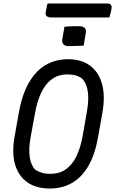

<svg xmlns="http://www.w3.org/2000/svg" viewBox="-20 -1059 659 1099"><path d="M349 -906Q359 -907 369.5 -907.5Q380 -908 391 -908.5Q402 -909 413 -909Q424 -909 435 -909Q456 -909 465.5 -898.5Q475 -888 471 -869L459 -798Q449 -798 438.5 -797Q428 -796 417 -796Q406 -796 395.5 -795.5Q385 -795 374 -795Q352 -795 342.5 -806Q333 -817 337 -838ZM369 -720Q447 -720 496.5 -682.5Q546 -645 564.5 -576.5Q583 -508 566 -413L541 -272Q523 -173 485.5 -108.5Q448 -44 392.5 -12Q337 20 265 20Q187 20 136.5 -15.5Q86 -51 66.5 -117Q47 -183 63 -274L88 -415Q106 -516 144.5 -584Q183 -652 240 -686Q297 -720 369 -720ZM154 -267Q144 -207 150 -161.5Q156 -116 180 -89Q197 -77 218 -70.5Q239 -64 267 -64Q320 -64 357 -90Q394 -116 417.5 -164.5Q441 -213 453 -281L477 -417Q485 -461 485 -497.5Q485 -534 476.5 -562.5Q468 -591 450 -609Q435 -621 414.5 -627Q394 -633 365 -633Q314 -633 276.5 -605.5Q239 -578 215 -526.5Q191 -475 179 -403ZM252 -1039H594Q609 -1039 615 -1031Q621 -1023 618 -1009Q616 -995 612.5 -983Q609 -971 606 -959H276Q262 -959 253.5 -962.5Q245 -966 242.5 -973Q240 -980 242 -991Q244 -1004 246.5 -1015.5Q249 -1027 252 -1039Z"/></svg>

Font: Rec Mono Semicasual
Style: Italic
Weight: 400
Italic angle: -10°
Version: Version 1.085; ttfautohint (v1.8.4.7-5d5b)